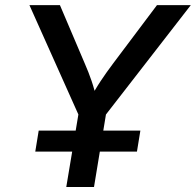

<svg xmlns="http://www.w3.org/2000/svg" viewBox="-20 -748 783 768"><path d="M245.1 0 293.5 -290 97.7 -727.5H219.7L318.4 -495.6Q334.5 -459 346.4 -424.1Q358.4 -389.2 369.1 -340.3H333.5Q359.9 -389.6 383.3 -424.8Q406.7 -460 433.6 -495.6L607.9 -727.5H743.2L403.8 -290L356 0ZM121.1 -141.6 134.8 -225.6H541.5L527.8 -141.6Z"/></svg>

Font: Inter 17pt Medium
Style: Italic
Weight: 500
Italic angle: -9.3988°
Version: Version 4.001;git-66647c0bb